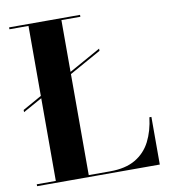

<svg xmlns="http://www.w3.org/2000/svg" viewBox="-84 -821 788 893"><g transform="rotate(-10 310.5 -375.0)"><path d="M19 -360 109 -410.5V-741H19V-750H354V-741H264.5V-496.5L414 -580V-569.5L264.5 -486V-9H365Q438.5 -9 485.2 -36.5Q532 -64 556.8 -112.8Q581.5 -161.5 589 -225H598.5V0H19V-9H109V-399.5L19 -349.5Z"/></g></svg>

Font: Bodoni* 24pt
Style: Bold
Weight: 700
Version: Version 2.3